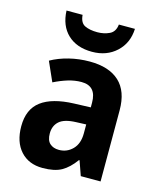

<svg xmlns="http://www.w3.org/2000/svg" viewBox="-116 -853 785 946"><g transform="rotate(15 276.5 -380.0)"><path d="M281 -557Q380 -557 432.5 -508.5Q485 -460 485 -363V0H384L358 -74H355Q323 -30 287.5 -10Q252 10 191 10Q120 10 78.5 -36Q37 -82 37 -162Q37 -249 93 -291Q149 -333 259 -337L344 -340V-364Q344 -449 268 -449Q234 -449 199.5 -438.5Q165 -428 129 -410L85 -509Q126 -532 176.5 -544.5Q227 -557 281 -557ZM293 -251Q233 -249 207.5 -226Q182 -203 182 -164Q182 -129 199.5 -113Q217 -97 246 -97Q287 -97 315.5 -126Q344 -155 344 -207V-253ZM454 -770Q451 -697 402 -651.5Q353 -606 278 -606Q200 -606 154 -649.5Q108 -693 105 -770H187Q190 -730 215 -718Q240 -706 279 -706Q312 -706 340 -719Q368 -732 372 -770Z"/></g></svg>

Font: Noto Sans SemiCondensed
Style: Bold
Weight: 700
Width: 4
Designer: Monotype Design Team
Foundry: Monotype Imaging Inc.
Version: Version 2.013; ttfautohint (v1.8.4.7-5d5b)